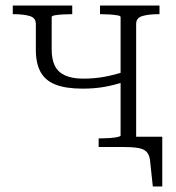

<svg xmlns="http://www.w3.org/2000/svg" viewBox="-20 -529 632 691"><path d="M414 -41V-468Q414 -472 401.5 -474Q389 -476 372.5 -477Q356 -478 342 -478H340V-509H554V-478H552Q516 -478 493 -471.5Q470 -465 470 -443V0H335V-31H342Q356 -31 372.5 -32Q389 -33 401.5 -35.5Q414 -38 414 -41ZM109 -349V-443Q109 -465 86.5 -471.5Q64 -478 28 -478H26V-509H240V-478H237Q223 -478 206 -477Q189 -476 177.5 -474Q166 -472 166 -468V-351Q166 -315 177.5 -292Q189 -269 214.5 -257.5Q240 -246 279 -246Q320 -246 355 -252.5Q390 -259 429 -271V-235Q389 -222 354 -216Q319 -210 277 -210Q217 -210 180 -224.5Q143 -239 126 -270Q109 -301 109 -349ZM409 0V-37H564V142H530L520 49Q518 29 508 18Q498 7 477 3.5Q456 0 422 0Z"/></svg>

Font: Roboto Serif 36pt ExtraLight
Style: Regular
Weight: 250
Designer: Greg Gazdowicz
Foundry: Commercial Type
Version: Version 1.008